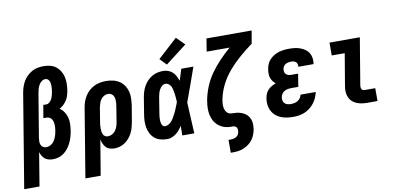

<svg xmlns="http://www.w3.org/2000/svg" viewBox="-114 -1062 3200 1545"><g transform="rotate(-10 1486.0 -289.0)"><path d="M-28 205 98 -558Q102 -582 109.5 -605.5Q117 -629 129.5 -651Q142 -673 160.5 -691Q179 -709 201.5 -721.5Q224 -734 248 -738.5Q272 -743 296 -743Q323 -743 350 -736.5Q377 -730 397.5 -714Q418 -698 431.5 -675.5Q445 -653 451 -626.5Q457 -600 456.5 -572.5Q456 -545 452 -517Q448 -497 442.5 -477.5Q437 -458 426 -440.5Q415 -423 399.5 -408Q384 -393 365 -383Q386 -369 400.5 -347.5Q415 -326 421.5 -300.5Q428 -275 427 -248Q426 -221 422 -193Q418 -169 411.5 -146Q405 -123 394.5 -100.5Q384 -78 369 -57.5Q354 -37 333.5 -21.5Q313 -6 289.5 1Q266 8 242 8Q224 8 207 3.5Q190 -1 177 -11.5Q164 -22 155.5 -37Q147 -52 142 -68L97 205ZM206 -97Q219 -97 232 -102Q245 -107 255.5 -116Q266 -125 273.5 -137Q281 -149 286 -161.5Q291 -174 294.5 -187Q298 -200 300 -213Q302 -225 303 -238Q304 -251 303.5 -263.5Q303 -276 300 -288Q297 -300 290 -310Q283 -320 272 -325.5Q261 -331 248 -331H223L241 -436H266Q280 -436 292.5 -447Q305 -458 311.5 -472Q318 -486 322 -500.5Q326 -515 328 -529Q330 -540 331 -551.5Q332 -563 332 -574Q332 -585 330.5 -595.5Q329 -606 325 -615.5Q321 -625 312.5 -631.5Q304 -638 293 -638Q277 -638 263 -627.5Q249 -617 240.5 -602.5Q232 -588 227.5 -572.5Q223 -557 220 -541L160 -179Q158 -165 158 -150.5Q158 -136 163.5 -123.5Q169 -111 180.5 -104Q192 -97 206 -97Z M472 205 564 -353Q568 -378 576 -402Q584 -426 597.5 -448Q611 -470 630.5 -488Q650 -506 673.5 -517.5Q697 -529 721.5 -533.5Q746 -538 771 -538Q800 -538 828 -531.5Q856 -525 879 -510Q902 -495 917.5 -472Q933 -449 940 -422Q947 -395 946 -365.5Q945 -336 941 -307L919 -177Q915 -154 909 -132.5Q903 -111 892.5 -90Q882 -69 866.5 -50.5Q851 -32 831.5 -18.5Q812 -5 790 1.5Q768 8 745 8Q725 8 706.5 2Q688 -4 675.5 -17.5Q663 -31 655.5 -48.5Q648 -66 645 -85L597 205ZM709 -97Q727 -97 743.5 -105.5Q760 -114 771 -128.5Q782 -143 788 -160Q794 -177 797 -194L818 -324Q820 -336 821 -348Q822 -360 821.5 -371.5Q821 -383 818 -394Q815 -405 808.5 -414Q802 -423 791.5 -428Q781 -433 769 -433Q752 -433 736 -424Q720 -415 710 -400.5Q700 -386 694.5 -369.5Q689 -353 686 -337L667 -221Q665 -208 663.5 -195Q662 -182 662.5 -169.5Q663 -157 664.5 -144.5Q666 -132 671 -121Q676 -110 686.5 -103.5Q697 -97 709 -97Z M1177 8Q1149 8 1122 1Q1095 -6 1075 -22.5Q1055 -39 1042.5 -62.5Q1030 -86 1025 -112.5Q1020 -139 1021 -167Q1022 -195 1027 -223L1048 -353Q1052 -377 1059 -400Q1066 -423 1078 -444.5Q1090 -466 1107.5 -484.5Q1125 -503 1146.5 -515.5Q1168 -528 1191.5 -533Q1215 -538 1238 -538Q1260 -538 1280.5 -530Q1301 -522 1315.5 -508Q1330 -494 1339.5 -475Q1349 -456 1356 -437Q1363 -460 1370.5 -483.5Q1378 -507 1385 -530H1484Q1459 -461 1435 -391.5Q1411 -322 1385 -254Q1389 -190 1391.5 -126.5Q1394 -63 1398 0H1300Q1300 -19 1300.5 -38.5Q1301 -58 1301 -78Q1290 -61 1277 -45.5Q1264 -30 1248 -18Q1232 -6 1214 1Q1196 8 1177 8ZM1177 -97Q1190 -97 1203 -104Q1216 -111 1226.5 -121.5Q1237 -132 1244.5 -144.5Q1252 -157 1259 -169.5Q1266 -182 1272 -195Q1278 -208 1283.5 -221Q1289 -234 1294 -247Q1299 -260 1304 -273Q1303 -285 1302.5 -297Q1302 -309 1300.5 -321Q1299 -333 1297.5 -344.5Q1296 -356 1293.5 -368Q1291 -380 1287.5 -391Q1284 -402 1277 -411Q1270 -420 1260 -426.5Q1250 -433 1238 -433Q1223 -433 1210 -422Q1197 -411 1189 -396.5Q1181 -382 1177 -367Q1173 -352 1170 -336L1149 -206Q1147 -196 1146 -185Q1145 -174 1144.5 -163.5Q1144 -153 1145 -142.5Q1146 -132 1149 -122Q1152 -112 1159 -104.5Q1166 -97 1177 -97ZM1277 -583 1225 -637 1385 -783 1451 -717Z M1660 205V100H1677Q1689 100 1700.5 97.5Q1712 95 1722.5 89Q1733 83 1740 72.5Q1747 62 1748 50Q1751 37 1747.5 23.5Q1744 10 1733 4Q1722 -2 1708 -1Q1694 0 1681 -1.5Q1668 -3 1655 -6Q1642 -9 1630.5 -14Q1619 -19 1608.5 -26Q1598 -33 1589 -41.5Q1580 -50 1572.5 -60Q1565 -70 1559.5 -81.5Q1554 -93 1550 -105Q1546 -117 1543.5 -129.5Q1541 -142 1540 -155.5Q1539 -169 1539.5 -182Q1540 -195 1541 -209Q1542 -223 1545 -236Q1545 -237 1545 -238Q1545 -239 1545 -240Q1555 -295 1577 -350Q1599 -405 1633.5 -454Q1668 -503 1710 -547Q1752 -591 1798 -630H1610L1627 -735H1996L1978 -630Q1924 -591 1873.5 -547Q1823 -503 1779.5 -452.5Q1736 -402 1707 -343Q1678 -284 1667 -222Q1665 -207 1664 -192Q1663 -177 1665.5 -162.5Q1668 -148 1674.5 -135.5Q1681 -123 1692.5 -115Q1704 -107 1719.5 -106Q1735 -105 1750 -104.5Q1765 -104 1779 -101Q1793 -98 1806.5 -92.5Q1820 -87 1831.5 -79Q1843 -71 1852 -60Q1861 -49 1866.5 -36.5Q1872 -24 1874.5 -9.5Q1877 5 1876.5 20Q1876 35 1874 50Q1870 72 1862 93.5Q1854 115 1840 134Q1826 153 1806.5 167Q1787 181 1765.5 190Q1744 199 1721.5 202Q1699 205 1677 205Z M2205 8Q2178 8 2152 4Q2126 0 2102.5 -10Q2079 -20 2060.5 -37Q2042 -54 2031 -76.5Q2020 -99 2017 -125.5Q2014 -152 2019 -178Q2022 -196 2029 -213Q2036 -230 2049 -243.5Q2062 -257 2078.5 -266.5Q2095 -276 2113 -283Q2100 -293 2090 -306.5Q2080 -320 2075 -336Q2070 -352 2070 -370Q2070 -388 2073 -405Q2076 -426 2084.5 -446Q2093 -466 2108.5 -482Q2124 -498 2143 -509.5Q2162 -521 2182.5 -527Q2203 -533 2224 -535.5Q2245 -538 2265 -538Q2289 -538 2311.5 -535.5Q2334 -533 2355 -525.5Q2376 -518 2394 -506Q2412 -494 2424 -476Q2436 -458 2440 -435.5Q2444 -413 2441 -390Q2440 -388 2440 -386Q2440 -384 2439 -382H2315Q2315 -382 2315 -383Q2315 -384 2316 -384Q2317 -395 2314 -405Q2311 -415 2304 -421.5Q2297 -428 2286.5 -430.5Q2276 -433 2265 -433Q2254 -433 2243 -431Q2232 -429 2221.5 -423.5Q2211 -418 2204 -408Q2197 -398 2195 -387Q2193 -375 2195 -363Q2197 -351 2205 -343Q2213 -335 2224.5 -331.5Q2236 -328 2248 -328H2304L2287 -223H2231Q2217 -223 2202.5 -220.5Q2188 -218 2174.5 -211Q2161 -204 2152.5 -191Q2144 -178 2142 -164Q2139 -150 2142 -136.5Q2145 -123 2154.5 -113.5Q2164 -104 2177.5 -100.5Q2191 -97 2205 -97Q2219 -97 2233.5 -100Q2248 -103 2261 -111Q2274 -119 2282.5 -131.5Q2291 -144 2294 -158H2418Q2413 -134 2403 -111.5Q2393 -89 2378 -69.5Q2363 -50 2342.5 -34Q2322 -18 2299 -8.5Q2276 1 2252.5 4.5Q2229 8 2205 8Z M2812 0Q2789 0 2766.5 -3.5Q2744 -7 2724 -15.5Q2704 -24 2688.5 -39Q2673 -54 2664.5 -74.5Q2656 -95 2655 -117.5Q2654 -140 2658 -163L2702 -425H2596V-530H2844L2780 -146Q2779 -138 2780 -130Q2781 -122 2785 -116Q2789 -110 2796.5 -107.5Q2804 -105 2812 -105H2895V0Z"/></g></svg>

Font: Iosevka Curly Slab XBdObl
Style: Regular
Weight: 800
Italic angle: -9°
Monospace: yes
Designer: Belleve Invis
Foundry: Belleve Invis
Version: Version 11.1.0; ttfautohint (v1.8.3)